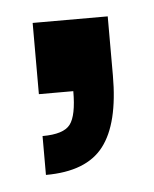

<svg xmlns="http://www.w3.org/2000/svg" viewBox="-31 -132 224 279"><g transform="rotate(-5 81.0 7.0)"><path d="M25.9 117.8V61.1Q56.8 61.1 66.4 48.3Q76.1 35.6 76.1 0H25.9V-103.9H135.4V-17.6Q135.4 52.3 110.2 85Q85.1 117.8 25.9 117.8Z"/></g></svg>

Font: Rokkitt SemiBold
Style: Regular
Weight: 600
Designer: Vernon Adams
Foundry: Vernon Adams
Version: Version 3.103